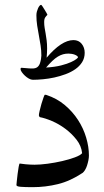

<svg xmlns="http://www.w3.org/2000/svg" viewBox="-20 -773 434 798"><path d="M349.6 -126.5Q349.6 -117.7 347.4 -106.7Q345.2 -95.7 341.8 -85.2Q338.4 -74.7 333.5 -66.7Q328.6 -58.6 323.7 -54.7Q272.5 -20.5 220.9 -7.8Q169.4 4.9 115.7 4.9Q83.5 4.9 65.9 3.4Q48.3 2 48.3 -3.9Q48.3 -5.9 49.8 -20Q51.3 -34.2 53.2 -50.3Q55.2 -66.4 57.6 -79.8Q60.1 -93.3 62 -93.3Q63.5 -93.3 70.1 -92.3Q76.7 -91.3 85.9 -90.3Q95.2 -89.4 105.5 -88.9Q115.7 -88.4 123.5 -88.4Q146.5 -88.4 177.7 -92.5Q209 -96.7 238.5 -103.5Q268.1 -110.4 291 -118.9Q314 -127.4 321.3 -136.2Q318.4 -166.5 298.1 -192.4Q277.8 -218.3 251.2 -238Q224.6 -257.8 195.8 -270Q167 -282.2 145.5 -286.1Q143.6 -287.6 142.6 -289.8Q141.6 -292 141.6 -293.9Q141.6 -298.8 144.8 -312.7Q147.9 -326.7 152.3 -341.6Q156.7 -356.4 160.9 -367.9Q165 -379.4 166.5 -379.4Q168.9 -379.4 172.9 -378.4Q216.8 -363.8 249.5 -336.2Q282.2 -308.6 304.4 -274.2Q326.7 -239.7 338.1 -201.2Q349.6 -162.6 349.6 -126.5ZM332 -553.7Q332 -531.7 321.3 -514.6Q310.5 -497.6 293 -485.4Q275.4 -473.1 252.4 -464.6Q229.5 -456.1 205.8 -450.9Q182.1 -445.8 158.7 -443.6Q135.3 -441.4 116.7 -441.4Q108.9 -441.4 100.1 -446.3Q91.3 -451.2 83.7 -458.3Q76.2 -465.3 70.8 -472.9Q65.4 -480.5 65.4 -485.8Q65.4 -491.7 70.3 -491.2Q77.1 -491.2 89.4 -489.7Q101.6 -488.3 114.3 -488.3Q127.4 -488.3 134.8 -493.7Q142.1 -499 146 -509.8Q148.9 -518.6 150.4 -527.8Q151.9 -537.1 151.9 -542Q151.9 -563.5 148.7 -584.2Q145.5 -605 141.6 -625.5Q137.7 -646 134.5 -666.7Q131.3 -687.5 131.3 -709.5Q131.3 -717.3 133.3 -724.9Q135.3 -732.4 138.2 -738.8Q141.1 -745.1 144.5 -749Q147.9 -752.9 150.9 -752.9Q152.3 -752.9 156.5 -746.6Q160.6 -740.2 165.3 -732.7Q169.9 -725.1 173.6 -718.8Q177.2 -712.4 177.2 -711.4Q172.4 -707 168 -700.7Q163.6 -694.3 163.6 -681.6Q163.6 -668.9 165.5 -657.5Q167.5 -646 169.7 -633.3Q171.9 -620.6 173.8 -605.7Q175.8 -590.8 175.8 -571.3Q175.8 -554.2 173.8 -533.2Q235.4 -606 285.2 -606.4Q307.1 -606.4 319.6 -590.8Q332 -575.2 332 -553.7ZM304.2 -534.7Q304.2 -537.6 300.3 -540.5Q296.4 -543.5 290.8 -545.7Q285.2 -547.9 278.1 -549.1Q271 -550.3 265.1 -550.3Q252.9 -550.3 242.2 -547.4Q231.4 -544.4 220.5 -537.8Q209.5 -531.2 197.5 -519.8Q185.5 -508.3 171.4 -492.2Q209 -494.6 234.4 -501.2Q259.8 -507.8 275.1 -514.9Q290.5 -522 297.4 -527.6Q304.2 -533.2 304.2 -534.7Z"/></svg>

Font: Kitab
Style: Regular
Weight: 400
Designer: SIL International
Foundry: Khaled Hosny
Version: Version 1.000